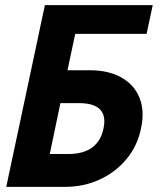

<svg xmlns="http://www.w3.org/2000/svg" viewBox="-20 -730 640 750"><path d="M4.4 0 155.4 -710H297.8L243.6 -455.6H330.4Q403.8 -455.6 453.9 -427.5Q504 -399.4 524.9 -348.2Q545.8 -297 530.8 -228.4Q516.8 -159.8 474.2 -108.6Q431.6 -57.4 369.3 -28.7Q307 0 233.6 0ZM174.4 -128.4H246.4Q305.8 -128.4 340.1 -153.9Q374.4 -179.4 384.4 -228.4Q394.8 -277.2 371.1 -302.2Q347.4 -327.2 288 -327.2H216ZM131.4 -597.8 155.4 -710H576.6L552.6 -597.8Z"/></svg>

Font: Geist Mono
Style: Italic
Weight: 400
Italic angle: -12°
Monospace: yes
Designer: Basement.studio, Andrés Briganti, Mateo Zaragoza
Foundry: Basement.studio, Vercel, Andrés Briganti, Guido Ferreyra, Mateo Zaragoza
Version: Version 1.500